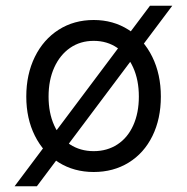

<svg xmlns="http://www.w3.org/2000/svg" viewBox="-20 -586 654 672"><path d="M505 -566H583L109 66H31ZM72 -248Q72 -326 102 -387Q132 -448 185.5 -482Q239 -516 308 -516Q376 -516 429.5 -482Q483 -448 513 -387Q543 -326 543 -248Q543 -170 513.5 -110Q484 -50 430.5 -17Q377 16 308 16Q239 16 185.5 -17.5Q132 -51 102 -111Q72 -171 72 -248ZM466 -248Q466 -306 446 -350Q426 -394 390.5 -418.5Q355 -443 308 -443Q261 -443 225.5 -418.5Q190 -394 170 -350Q150 -306 150 -248Q150 -191 169.5 -147.5Q189 -104 225 -80.5Q261 -57 308 -57Q355 -57 391 -80.5Q427 -104 446.5 -147.5Q466 -191 466 -248Z"/></svg>

Font: Uncut Sans Variable
Style: Regular
Weight: 400
Designer: Kasper Nordkvist
Foundry: UNCUT.wtf
Version: Version 1.304;Glyphs 3.2 (3246)